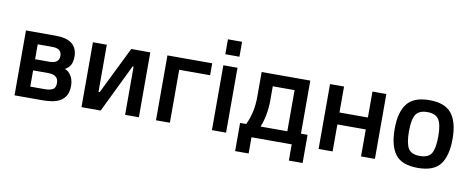

<svg xmlns="http://www.w3.org/2000/svg" viewBox="-69 -1015 3577 1457"><g transform="rotate(10 1719.5 -287.0)"><path d="M367 -150Q368 -114 348 -100Q326 -86 282 -86H172V-211H287Q366 -211 367 -150ZM357 -355Q357 -297 282 -297H172V-412H285Q357 -412 357 -355ZM280 0Q318 0 353.5 -5.5Q389 -11 416 -26.5Q443 -42 459 -69.5Q475 -97 476 -142Q477 -188 457 -221Q437 -254 407 -264Q466 -291 463 -375Q458 -500 295 -500H66V0Z M918 0V-371H910L730 0H582V-500H689V-136H698L877 -500H1024V0Z M1156 -500H1501V-408H1263V0H1156Z M1587 0V-500H1696V0ZM1587 -585V-700H1696V-585Z M1835 -91Q1882 -187 1882 -308V-500H2257V-91H2308V126H2202V1H1892V126H1788V-91ZM1984 -301Q1984 -186 1946 -91H2152V-408H1984Z M2409 -500H2517V-300H2736V-500H2843V0H2736V-208H2517V0H2409Z M3003 -446Q3054 -511 3174 -511Q3294 -511 3345.5 -446Q3397 -381 3397 -251Q3397 -121 3347 -55Q3297 11 3174 11Q3051 11 3001 -55Q2951 -121 2951 -251Q2951 -381 3003 -446ZM3084 -121Q3107 -81 3174 -81Q3241 -81 3264 -121Q3287 -161 3287 -252Q3287 -343 3262.5 -381Q3238 -419 3174 -419Q3110 -419 3085.5 -381Q3061 -343 3061 -252Q3061 -161 3084 -121Z"/></g></svg>

Font: Titillium Web[RUS by Daymarius]
Style: Regular
Weight: 600
Designer: Cyrillization by Daymarius
Foundry: Cyrillization by Daymarius
Version: Version 1.002 September 11, 2018